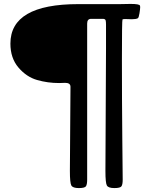

<svg xmlns="http://www.w3.org/2000/svg" viewBox="-20 -721 778 978"><path d="M336 150 339 -279Q339 -299 312 -299L281 -298Q223 -298 169 -313.5Q115 -329 74 -377Q33 -425 33 -499Q33 -700 379 -700H591L645 -701Q691 -701 693 -692Q694 -690 694 -683Q694 -676 690.5 -653.5Q687 -631 682 -628Q673 -623 651 -623L618 -624Q607 -624 604 -622Q601 -620 601 -416Q601 -212 603 -9L605 194Q605 218 599 227.5Q593 237 562.5 237Q532 237 524.5 224Q517 211 517 150L520 -473V-596Q520 -611 518 -617.5Q516 -624 506 -625H444Q424 -625 424 -601V194Q424 218 418 227.5Q412 237 381.5 237Q351 237 343.5 224Q336 211 336 150Z"/></svg>

Font: Cagliostro
Style: Regular
Weight: 400
Designer: Matthew Desmond
Foundry: Matthew Desmond
Version: Version